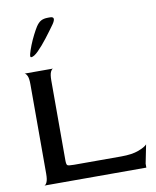

<svg xmlns="http://www.w3.org/2000/svg" viewBox="-94 -941 825 1013"><g transform="rotate(-10 318.5 -434.5)"><path d="M60 0Q67 0 74 -14Q81 -28 81 -60V-540Q81 -572 74 -585.5Q67 -599 60 -600H214Q207 -600 200 -586Q193 -572 193 -539V-112Q193 -90 198.5 -85.5Q204 -81 234 -81H487Q545 -81 580.5 -94.5Q616 -108 627 -121L607 -21V0ZM110 -679Q103 -679 107.5 -697Q112 -715 122.5 -741.5Q133 -768 146 -793.5Q159 -819 168 -833Q181 -853 195.5 -861Q210 -869 233 -869H244Q278 -869 250 -829Q228 -798 201 -763Q174 -728 149.5 -703.5Q125 -679 110 -679Z"/></g></svg>

Font: Red Rose
Style: Regular
Weight: 400
Designer: Jaikishan Patel
Version: Version 2.000; ttfautohint (v1.8.3)